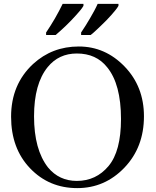

<svg xmlns="http://www.w3.org/2000/svg" viewBox="-20 -951 800 987"><path d="M385 -712Q521 -712 620.5 -609Q720 -506 720 -353Q720 -194 619.5 -89Q519 16 377 16Q232 16 134.5 -86Q37 -188 37 -351Q37 -517 150 -622Q248 -712 385 -712ZM375 -676Q282 -676 225 -606Q155 -520 155 -353Q155 -182 227 -90Q284 -21 375 -21Q474 -21 538 -97.5Q602 -174 602 -339Q602 -518 531 -605Q475 -676 375 -676ZM217 -771V-784Q228 -800 239.5 -818.5Q251 -837 262.5 -856.5Q274 -876 284 -895.5Q294 -915 302 -931H409V-921Q404 -912 394.5 -900Q385 -888 372.5 -874.5Q360 -861 346.5 -846.5Q333 -832 318.5 -818.5Q304 -805 290.5 -792.5Q277 -780 266 -771ZM397 -771V-784Q408 -800 419.5 -818.5Q431 -837 442.5 -856.5Q454 -876 464.5 -895.5Q475 -915 482 -931H589V-921Q584 -912 574.5 -900Q565 -888 553 -874.5Q541 -861 527 -846.5Q513 -832 498.5 -818.5Q484 -805 471 -792.5Q458 -780 446 -771Z"/></svg>

Font: MM Taunggyi
Style: Regular
Weight: 400
Designer: Khon Soe Zaw Thu
Version: Version 1.00 July 18, 2016, initial release